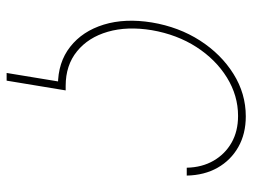

<svg xmlns="http://www.w3.org/2000/svg" viewBox="-108 -468 736 559"><g transform="rotate(90 259.5 -189.0)"><path d="M243.7 -12.7 215.3 159.2H192.9L221.2 -12.7ZM228.5 9.8Q162.1 9.8 116.7 -25.9Q71.3 -61.5 52.2 -123.5Q33.2 -185.5 45.9 -263.7Q59.1 -342.3 98.6 -403.8Q138.2 -465.3 195.6 -501.2Q252.9 -537.1 319.3 -537.1Q370.1 -537.1 408.4 -515.4Q446.8 -493.7 468.8 -455.1Q490.7 -416.5 491.7 -365.2H468.8Q467.8 -409.7 448.5 -443.1Q429.2 -476.6 396 -495.6Q362.8 -514.6 317.9 -514.6Q258.8 -514.6 206.3 -482.2Q153.8 -449.7 117.4 -393.3Q81.1 -336.9 68.4 -263.7Q56.6 -191.9 73 -135.3Q89.4 -78.6 129.9 -45.7Q170.4 -12.7 230.5 -12.7Z"/></g></svg>

Font: Inter 24pt Thin
Style: Italic
Weight: 250
Italic angle: -9.3988°
Version: Version 4.001;git-66647c0bb